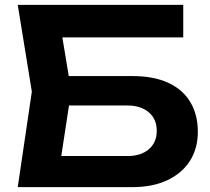

<svg xmlns="http://www.w3.org/2000/svg" viewBox="-20 -770 865 790"><path d="M184 -457H524Q614 -457 674 -428.5Q734 -400 764 -348.5Q794 -297 794 -228Q794 -159 761.5 -108Q729 -57 668.5 -28.5Q608 0 524 0H53L111 -393L53 -750H734V-616H158L223 -698L273 -396L220 -48L155 -128H505Q560 -128 592.5 -156Q625 -184 625 -232Q625 -280 592 -308Q559 -336 504 -336H184Z"/></svg>

Font: Unbounded Medium
Style: Regular
Weight: 500
Designer: Luke Prowse, Jean-Baptiste Morizot, Fátima Lázaro, Florian Runge
Foundry: NaN
Version: Version 1.700